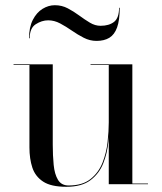

<svg xmlns="http://www.w3.org/2000/svg" viewBox="-20 -707 620 737"><path d="M234.5 10Q176 10 145.8 -9.8Q115.5 -29.5 104.2 -63.5Q93 -97.5 93 -141V-457.5H32V-460H182.5V-152Q182.5 -110 186 -74.2Q189.5 -38.5 202.5 -16.8Q215.5 5 243.5 5Q296.5 5 327.5 -19.8Q358.5 -44.5 373.5 -82.5Q388.5 -120.5 393 -162Q397.5 -203.5 397.5 -237L400 -242Q400 -206.5 396 -163.2Q392 -120 376.5 -80.5Q361 -41 327.5 -15.5Q294 10 234.5 10ZM397.5 0V-457.5H327.5V-460H488V-2.5H548V0ZM350.5 -550Q325 -550 301.5 -562Q278 -574 255.8 -589.5Q233.5 -605 211 -617Q188.5 -629 165 -629Q140.5 -629 117.2 -614Q94 -599 94 -560H91.5Q91.5 -602.5 106 -630.8Q120.5 -659 143.2 -673Q166 -687 190.5 -687Q217.5 -687 240.2 -675Q263 -663 284 -647.5Q305 -632 325 -620Q345 -608 366 -608Q398.5 -608 417.8 -623Q437 -638 437 -677H439.5Q439.5 -629.5 429.5 -601.8Q419.5 -574 399.8 -562Q380 -550 350.5 -550Z"/></svg>

Font: Bodoni Moda 72pt
Style: Regular
Weight: 400
Designer: Owen Earl
Foundry: indestructible type
Version: Version 2.005